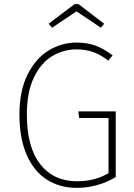

<svg xmlns="http://www.w3.org/2000/svg" viewBox="-20 -899 649 929"><path d="M525 -631 504 -606Q467 -634 431 -647Q395 -660 350 -660Q287 -660 232.5 -627.5Q178 -595 144 -524Q110 -453 110 -345Q110 -186 175 -104Q240 -22 352 -22Q397 -22 433.5 -31.5Q470 -41 505 -61V-328H363L359 -360H540V-42Q451 10 352 10Q269 10 206.5 -30Q144 -70 109 -150Q74 -230 74 -345Q74 -459 113 -537.5Q152 -616 215 -654.5Q278 -693 350 -693Q403 -693 443 -678Q483 -663 525 -631ZM215 -784 341 -879H360L484 -784L468 -765L350 -844L232 -765Z"/></svg>

Font: FiraGO UltraLight
Style: Regular
Weight: 200
Designer: bBox Type
Foundry: bBox Type GmbH
Version: Version 1.001